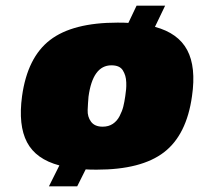

<svg xmlns="http://www.w3.org/2000/svg" viewBox="-20 -590 704 679"><path d="M283 9 253 69H153L190 -5Q107 -27 75.5 -87Q44 -147 58 -250Q77 -387 157 -448.5Q237 -510 396 -510Q422 -510 434 -509L463 -570H564L528 -495Q610 -473 642 -413Q674 -353 659 -250Q640 -113 560 -51.5Q480 10 322 10Q295 10 283 9ZM374 -359Q308 -359 293 -248Q291 -225 290 -201Q289 -177 302 -159.5Q315 -142 343 -142Q364 -142 379 -152Q394 -162 403 -179.5Q412 -197 416 -213Q420 -229 423 -250Q425 -264 426 -274.5Q427 -285 426.5 -298.5Q426 -312 423 -322Q420 -332 414.5 -341Q409 -350 399 -354.5Q389 -359 374 -359Z"/></svg>

Font: Fivo Sans Modern ExtBlk
Style: Regular
Weight: 900
Designer: Alexander Slobzheninov
Foundry: Alexander Slobzheninov
Version: 1.0